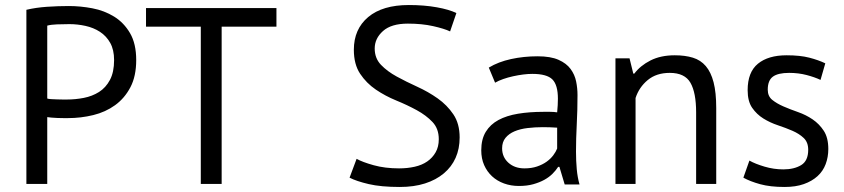

<svg xmlns="http://www.w3.org/2000/svg" viewBox="-20 -732 3360 764"><path d="M85 -693Q123 -702 167 -705Q211 -708 254 -708Q300 -708 347.5 -699Q395 -690 434 -666Q473 -642 497.5 -600Q522 -558 522 -493Q522 -429 499 -385Q476 -341 438 -313.5Q400 -286 351 -274Q302 -262 250 -262Q245 -262 233.5 -262Q222 -262 209.5 -262.5Q197 -263 185 -264Q173 -265 168 -266V0H85ZM256 -636Q230 -636 206 -635Q182 -634 168 -630V-340Q173 -338 184 -337.5Q195 -337 207 -336.5Q219 -336 230 -336Q241 -336 246 -336Q280 -336 313.5 -342.5Q347 -349 374 -366Q401 -383 417.5 -414Q434 -445 434 -493Q434 -534 418.5 -561.5Q403 -589 377.5 -605.5Q352 -622 320 -629Q288 -636 256 -636Z M1080 -626H862V0H779V-626H561V-700H1080Z M1726 -178Q1726 -220 1701 -246.5Q1676 -273 1638.5 -293.5Q1601 -314 1557 -332Q1513 -350 1475.5 -375.5Q1438 -401 1413 -438.5Q1388 -476 1388 -534Q1388 -616 1445 -664Q1502 -712 1607 -712Q1668 -712 1718 -703Q1768 -694 1796 -680L1771 -607Q1748 -618 1703.5 -628Q1659 -638 1603 -638Q1537 -638 1504 -608.5Q1471 -579 1471 -539Q1471 -500 1496 -474Q1521 -448 1558.5 -427.5Q1596 -407 1640 -387Q1684 -367 1721.5 -340.5Q1759 -314 1784 -277Q1809 -240 1809 -185Q1809 -140 1793 -104Q1777 -68 1746 -42Q1715 -16 1671 -2Q1627 12 1571 12Q1496 12 1447 0.5Q1398 -11 1371 -25L1399 -100Q1422 -87 1467 -74.5Q1512 -62 1568 -62Q1601 -62 1630 -68.5Q1659 -75 1680 -89.5Q1701 -104 1713.5 -126Q1726 -148 1726 -178Z M1925 -463Q1963 -486 2013.5 -497Q2064 -508 2119 -508Q2171 -508 2202.5 -494Q2234 -480 2250.5 -457.5Q2267 -435 2272.5 -408Q2278 -381 2278 -354Q2278 -294 2275 -237Q2272 -180 2272 -129Q2272 -92 2275 -59Q2278 -26 2286 2H2227L2206 -68H2201Q2192 -54 2178.5 -40.5Q2165 -27 2146 -16.5Q2127 -6 2102 1Q2077 8 2045 8Q2013 8 1985.5 -2Q1958 -12 1938 -30.5Q1918 -49 1906.5 -75Q1895 -101 1895 -134Q1895 -178 1913 -207.5Q1931 -237 1963.5 -254.5Q1996 -272 2041.5 -279.5Q2087 -287 2142 -287Q2156 -287 2169.5 -287Q2183 -287 2197 -285Q2200 -315 2200 -339Q2200 -394 2178 -416Q2156 -438 2098 -438Q2081 -438 2061.5 -435.5Q2042 -433 2021.5 -428.5Q2001 -424 1982.5 -417.5Q1964 -411 1950 -403ZM2067 -62Q2095 -62 2117 -69.5Q2139 -77 2155 -88.5Q2171 -100 2181.5 -114Q2192 -128 2197 -141V-224Q2183 -225 2168.5 -225.5Q2154 -226 2140 -226Q2109 -226 2079.5 -222.5Q2050 -219 2027.5 -209.5Q2005 -200 1991.5 -183.5Q1978 -167 1978 -142Q1978 -107 2003 -84.5Q2028 -62 2067 -62Z M2750 0V-285Q2750 -363 2727.5 -402.5Q2705 -442 2645 -442Q2592 -442 2557.5 -413.5Q2523 -385 2509 -342V0H2429V-500H2485L2500 -439H2504Q2528 -471 2568.5 -491.5Q2609 -512 2665 -512Q2706 -512 2737 -502.5Q2768 -493 2788.5 -469Q2809 -445 2819.5 -404.5Q2830 -364 2830 -302V0Z M3196 -136Q3196 -166 3178 -183Q3160 -200 3133.5 -211.5Q3107 -223 3075.5 -233.5Q3044 -244 3017.5 -260.5Q2991 -277 2973 -303Q2955 -329 2955 -373Q2955 -445 2996 -478.5Q3037 -512 3110 -512Q3164 -512 3200.5 -502.5Q3237 -493 3264 -480L3245 -414Q3222 -425 3189.5 -433.5Q3157 -442 3120 -442Q3076 -442 3055.5 -427Q3035 -412 3035 -375Q3035 -349 3053 -334.5Q3071 -320 3097.5 -308.5Q3124 -297 3155.5 -286Q3187 -275 3213.5 -257Q3240 -239 3258 -211.5Q3276 -184 3276 -139Q3276 -107 3265.5 -79Q3255 -51 3233 -31Q3211 -11 3178.5 0.5Q3146 12 3102 12Q3045 12 3005 1Q2965 -10 2938 -25L2962 -93Q2985 -80 3022 -69Q3059 -58 3097 -58Q3140 -58 3168 -75Q3196 -92 3196 -136Z"/></svg>

Font: PT Sans
Style: Regular
Weight: 400
Version: Version 2.003W OFL; ttfautohint (v1.6)